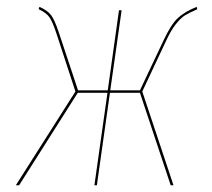

<svg xmlns="http://www.w3.org/2000/svg" viewBox="-20 -548 627 568"><path d="M562 -527.8 563.5 -520.5Q539.6 -510.3 527.3 -502.7Q515.1 -495.1 500.2 -476.6Q485.4 -458 470.7 -425.8L400.9 -277.3L493.2 0H484.9L394 -273.4H305.2L266.6 0H259.3L297.9 -273.4H210L36.6 0H26.9L203.1 -277.3L147.5 -447.3Q135.3 -484.4 126 -497.3Q116.7 -510.3 94.2 -521L96.7 -527.8Q120.6 -517.1 131.1 -503.2Q141.6 -489.3 153.8 -452.6L210.9 -280.8H298.8L332 -517.6H339.8L306.2 -280.8H394L464.4 -429.7Q486.3 -476.1 506.1 -494.6Q525.9 -513.2 562 -527.8Z"/></svg>

Font: Fira Sans Compressed Eight
Style: Italic
Weight: 100
Width: 3
Italic angle: -8°
Designer: Carrois Corporate & Edenspiekermann AG
Foundry: Carrois Corporate GbR & Edenspiekermann AG
Version: Version 4.203;PS 004.203;hotconv 1.0.88;makeotf.lib2.5.64775